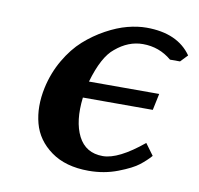

<svg xmlns="http://www.w3.org/2000/svg" viewBox="-59 -507 603 581"><g transform="rotate(10 242.5 -216.5)"><path d="M463.9 -361.8H433.1Q395 -394 344.7 -394Q299.8 -394 260.7 -360.8Q226.1 -333.5 203.1 -253.9H418.9L408.2 -203.1H193.4Q184.6 -129.4 207.5 -84.2Q230.5 -39.1 283.2 -39.1Q331.1 -39.1 406.2 -101.1L432.1 -65.9Q418 -49.8 398.9 -34.9Q379.9 -20 338.1 -3.9Q296.4 12.2 248.5 12.2Q177.7 12.2 132.8 -20.3Q87.9 -52.7 74.7 -102.5Q61.5 -152.3 74.2 -211.9Q84.5 -259.3 107.9 -299.3Q131.3 -339.4 160.6 -365.5Q189.9 -391.6 223.9 -410.2Q257.8 -428.7 288.8 -436.8Q319.8 -444.8 346.7 -444.8Q442.4 -444.8 484.9 -383.8Z"/></g></svg>

Font: Linux Libertine Slanted
Style: Semibold Slanted
Weight: 600
Designer: Philipp H. Poll
Foundry: Philipp H. Poll
Version: Version 5.1.1